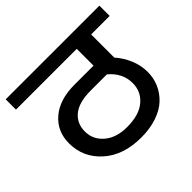

<svg xmlns="http://www.w3.org/2000/svg" viewBox="-162 -797 948 948"><g transform="rotate(-45 312.0 -322.5)"><path d="M326.2 -19.5Q201.7 -19.5 127.2 -86.2Q52.7 -152.8 52.7 -251.5Q52.7 -335.4 112.8 -386.5Q172.9 -437.5 275.9 -437.5H409.7V-554.7H-14.6V-626.5H639.6V-554.7H510.3V-393.1Q540 -359.9 558.3 -316.9Q576.7 -273.9 577.1 -228.5Q577.6 -186 561.8 -148.7Q545.9 -111.3 515.6 -82.3Q485.4 -53.2 436.3 -36.4Q387.2 -19.5 326.2 -19.5ZM313 -105.5Q396.5 -105.5 441.2 -143.1Q485.8 -180.7 485.8 -239.3Q485.8 -310.5 425.8 -360.4H314Q230 -360.4 189.7 -326.9Q149.4 -293.5 149.4 -237.8Q149.4 -181.2 193.8 -143.3Q238.3 -105.5 313 -105.5Z"/></g></svg>

Font: Khula Semibold
Style: Regular
Weight: 600
Designer: Erin McLaughlin, Steve Matteson
Version: Version 1.000;PS 1.0;hotconv 1.0.72;makeotf.lib2.5.5900